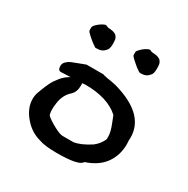

<svg xmlns="http://www.w3.org/2000/svg" viewBox="-143 -735 847 867"><g transform="rotate(30 280.5 -302.0)"><path d="M414 -496 405 -497 385 -511Q378 -517 368 -525.5Q358 -534 352.5 -539.5Q347 -545 344 -551V-569Q347 -577 361 -589.5Q375 -602 392 -609H399L404 -606Q410 -604 412 -604Q413 -604 421 -603.5Q429 -603 435.5 -601.5Q442 -600 449.5 -596Q457 -592 461.5 -583Q466 -574 466 -560V-547Q466 -537 463.5 -527.5Q461 -518 448.5 -507Q436 -496 414 -496ZM157 -508Q151 -513 143 -519.5Q135 -526 131 -530Q127 -534 122.5 -538.5Q118 -543 116 -548V-566Q119 -575 133 -587Q147 -599 164 -606H171L176 -604Q182 -601 184 -601Q185 -601 193 -600.5Q201 -600 207.5 -598.5Q214 -597 221.5 -593Q229 -589 233.5 -580Q238 -571 238 -557V-544Q238 -535 235.5 -525.5Q233 -516 220.5 -505Q208 -494 186 -494H177ZM48 -153Q48 -173 55 -190Q56 -193 61 -206.5Q66 -220 69 -226.5Q72 -233 78 -246Q84 -259 90.5 -268Q97 -277 105.5 -288Q114 -299 124.5 -307.5Q135 -316 147 -323L98 -321Q82 -321 82 -344Q82 -357 92 -367Q102 -377 113.5 -382Q125 -387 150 -396Q152 -397 156.5 -398.5Q161 -400 163 -401Q178 -406 182 -408H269Q273 -406 293 -402Q306 -401 342 -393Q530 -340 518 -206Q524 -144 493.5 -94.5Q463 -45 393 -22Q380 5 264 5Q200 5 169 -7Q120 -20 84 -63Q48 -106 48 -153ZM153 -125Q169 -110 201.5 -92.5Q234 -75 249 -75H304Q339 -79 390 -112Q417 -133 429 -162V-176Q429 -200 413 -239L400 -272Q339 -327 223 -327Q218 -327 213 -326H207V-313Q207 -279 187 -261Q157 -235 150.5 -189Q144 -143 153 -125Z"/></g></svg>

Font: Excalifont
Style: Regular
Weight: 400
Designer: Your Own Font Foundry (Virgil); Ján Filípek / DizajnDesign (Excalifont, modifications)
Foundry: Your Own Font Foundry (Virgil); Ján Filípek / DizajnDesign (Excalifont, modifications)
Version: Version 1.000;Glyphs 3.2 (3227)